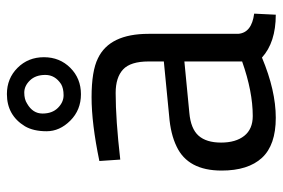

<svg xmlns="http://www.w3.org/2000/svg" viewBox="-148 -640 799 542"><g transform="rotate(-90 251.0 -369.5)"><path d="M426 -96Q429 -58 483 -51L480 10Q402 10 359 -29Q266 10 189 10Q112 10 76 -29Q40 -68 40 -143Q40 -238 108 -270Q143 -287 194 -291L348 -306V-349Q348 -400 325.5 -421Q303 -442 259 -442Q184 -442 71 -429L67 -488Q173 -510 247 -510Q321 -510 357 -492Q426 -459 426 -349ZM194 -55Q263 -55 348 -85V-248L203 -234Q158 -230 138.5 -208Q119 -186 119 -144.5Q119 -103 138 -79Q157 -55 194 -55ZM165 -698Q196 -749 256 -749Q300 -749 330 -719Q360 -689 360 -644.5Q360 -600 330 -570Q300 -540 255.5 -540Q211 -540 181 -570Q151 -600 151 -637Q151 -674 165 -698ZM284 -596Q310 -613 310 -640.5Q310 -668 294.5 -684Q279 -700 260 -700Q241 -700 229 -692Q201 -676 201 -648.5Q201 -621 217 -605Q233 -589 252.5 -589Q272 -589 284 -596Z"/></g></svg>

Font: Cairo-CLs
Style: CLs-Regular
Weight: 400
Version: Version 3.130;gftools[0.9.24]